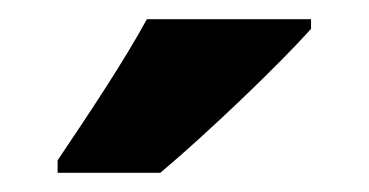

<svg xmlns="http://www.w3.org/2000/svg" viewBox="-20 -786 384 200"><path d="M304 -756V-766H133C109 -722 73 -668 40 -619V-606H147C197 -648 272 -720 304 -756Z"/></svg>

Font: Noto Sans Myanmar UI Condensed ExtraBold
Style: Regular
Weight: 800
Width: 3
Designer: Monotype Design Team
Foundry: Monotype Imaging Inc.
Version: Version 2.103